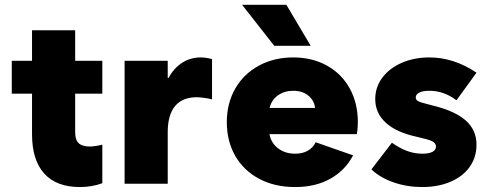

<svg xmlns="http://www.w3.org/2000/svg" viewBox="-20 -753 2001 787"><path d="M28.3 -503.9H111.3V-628.9H288.1V-503.9H399.4V-369.1H288.1V-213.9Q287.6 -181.2 301.5 -167Q315.4 -152.8 347.7 -152.3Q374.5 -153.3 399.4 -160.2V-2Q356.4 13.7 307.6 13.7Q211.4 13.7 161.4 -41.5Q111.3 -96.7 111.3 -203.1V-369.1H28.3Z M490.7 -503.9H667.5V-433.6H670.9Q691.9 -473.1 726.1 -495.4Q760.3 -517.6 803.2 -517.6Q824.2 -517.6 849.1 -510.7V-345.7Q816.9 -353.5 785.6 -354.5Q727.1 -354 697.3 -317.9Q667.5 -281.7 667.5 -210.9V0H490.7Z M909.7 -252Q909.7 -330.1 944.6 -390.4Q979.5 -450.7 1041.5 -484.1Q1103.5 -517.6 1182.1 -517.6Q1259.8 -517.6 1320.1 -484.1Q1380.4 -450.7 1413.6 -390.4Q1446.8 -330.1 1446.8 -252Q1446.8 -229 1442.9 -203.1H1084.5Q1091.3 -166.5 1120.1 -144.8Q1148.9 -123 1189.9 -123Q1220.2 -123 1241.7 -135.3Q1263.2 -147.5 1273.9 -169.9L1427.2 -116.2Q1395.5 -55.2 1334.7 -20.8Q1273.9 13.7 1189.9 13.7Q1106 13.7 1042.5 -20Q979 -53.7 944.3 -114Q909.7 -174.3 909.7 -252ZM1271.5 -310.5Q1268.1 -341.3 1243.9 -361.1Q1219.7 -380.9 1182.1 -380.9Q1145 -380.9 1118.9 -361.8Q1092.8 -342.8 1085 -310.5ZM972.2 -733.4H1153.8L1253.4 -565.4H1104Z M1502.4 -58.6 1586.4 -168Q1619.1 -145 1649.2 -134Q1679.2 -123 1711.4 -123Q1738.3 -123 1752.7 -130.6Q1767.1 -138.2 1767.1 -152.3Q1767.1 -164.6 1754.9 -172.1Q1742.7 -179.7 1711.4 -186.5L1688 -192.4Q1604.5 -210.4 1561.3 -250Q1518.1 -289.6 1518.1 -346.7Q1518.1 -395.5 1546.9 -434.3Q1575.7 -473.1 1626.5 -495.4Q1677.2 -517.6 1739.7 -517.6Q1840.3 -517.6 1933.1 -455.1L1851.1 -341.8Q1799.8 -380.9 1739.7 -380.9Q1713.4 -380.9 1698.7 -373.5Q1684.1 -366.2 1684.1 -353.5Q1684.1 -344.2 1693.1 -338.9Q1702.1 -333.5 1725.1 -328.1L1750.5 -321.3Q1844.2 -298.8 1888.9 -259.3Q1933.6 -219.7 1933.1 -159.2Q1933.1 -108.4 1905.3 -69.1Q1877.4 -29.8 1826.9 -8.1Q1776.4 13.7 1710.4 13.7Q1648.4 13.7 1593.5 -5.4Q1538.6 -24.4 1502.4 -58.6Z"/></svg>

Font: Wanted Sans Black
Style: Regular
Weight: 900
Designer: Original Design by Kil Hyung-jin and Kang Hanbin, Wanted Lab, Inc; Hangeul from Source Han Sans by Jang Soo-young and Ka
Foundry: Wanted Lab, Inc.
Version: Version 1.003